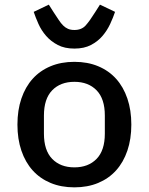

<svg xmlns="http://www.w3.org/2000/svg" viewBox="-20 -794 640 826"><path d="M55 -258Q55 -320 72 -370Q89 -420 120.5 -455Q152 -490 197.5 -509Q243 -528 300 -528Q357 -528 402.5 -509Q448 -490 479.5 -455Q511 -420 528 -370Q545 -320 545 -258Q545 -196 528 -146Q511 -96 479.5 -61Q448 -26 402.5 -7Q357 12 300 12Q243 12 197.5 -7Q152 -26 120.5 -61Q89 -96 72 -146Q55 -196 55 -258ZM431 -219V-297Q431 -369 395.5 -405.5Q360 -442 300 -442Q240 -442 204.5 -405.5Q169 -369 169 -297V-219Q169 -147 204.5 -110.5Q240 -74 300 -74Q360 -74 395.5 -110.5Q431 -147 431 -219ZM125 -743 190 -774 211 -741Q223 -723 232.5 -708.5Q242 -694 251.5 -684.5Q261 -675 272.5 -670Q284 -665 300 -665Q331 -665 348.5 -684.5Q366 -704 389 -741L410 -774L475 -743Q467 -719 454 -691Q441 -663 421 -639.5Q401 -616 371.5 -600.5Q342 -585 300 -585Q258 -585 228.5 -600.5Q199 -616 178.5 -639.5Q158 -663 145.5 -691Q133 -719 125 -743Z"/></svg>

Font: IBM Plaex Mono Medium
Style: Regular
Weight: 500
Designer: Mike Abbink, Paul van der Laan, Pieter van Rosmalen
Foundry: Bold Monday
Version: Version 2.003